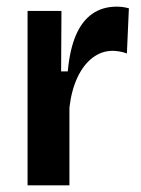

<svg xmlns="http://www.w3.org/2000/svg" viewBox="-20 -558 425 578"><path d="M63 0V-286V-525H165L164 -343H184Q190 -409 208.5 -452Q227 -495 258 -516.5Q289 -538 331 -538Q339 -538 348 -537Q357 -536 368 -533L362 -397Q352 -401 340 -403Q328 -405 319 -405Q286 -405 258.5 -384Q231 -363 213 -324.5Q195 -286 189 -234V0Z"/></svg>

Font: Bricolage Grotesque SemiCondensed SemiBold
Style: Regular
Weight: 600
Width: 4
Designer: Mathieu Triay
Foundry: Atelier Triay
Version: Version 1.001;gftools[0.9.33.dev8+g029e19f]